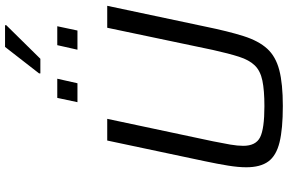

<svg xmlns="http://www.w3.org/2000/svg" viewBox="-210 -923 1141 761"><g transform="rotate(-90 360.5 -542.5)"><path d="M321 8Q230 8 177 -5Q124 -18 101 -49.5Q78 -81 78 -137Q78 -168 84.5 -208.5Q91 -249 102 -301L184 -688H270L181 -269Q173 -230 168 -200.5Q163 -171 163 -149Q163 -99 197 -82Q231 -65 320 -65Q383 -65 421.5 -73Q460 -81 481.5 -103Q503 -125 516 -165.5Q529 -206 543 -269L631 -688H718L636 -301Q617 -208 598 -148Q579 -88 548 -54Q517 -20 463 -6Q409 8 321 8ZM544 -806 562 -886H637L620 -806ZM336 -806 353 -886H429L411 -806ZM450 -953V-958L555 -1093H641V-1088L508 -953Z"/></g></svg>

Font: Saira
Style: Italic
Weight: 400
Italic angle: -12°
Designer: Hector Gatti with collaboration of the Omnibus-Type team
Foundry: Omnibus-Type
Version: Version 1.100; ttfautohint (v1.8.3)